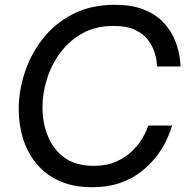

<svg xmlns="http://www.w3.org/2000/svg" viewBox="-20 -770 790 800"><path d="M363 10Q284 10 226.5 -16.5Q169 -43 131.5 -88.5Q94 -134 76 -192.5Q58 -251 58 -315Q58 -392 83.5 -469Q109 -546 159 -609.5Q209 -673 284 -711.5Q359 -750 458 -750Q528 -750 576 -731.5Q624 -713 654 -683.5Q684 -654 700 -621.5Q716 -589 723 -559.5Q730 -530 731 -511.5Q732 -493 732 -493H634Q634 -493 633 -510Q632 -527 624 -552Q616 -577 597.5 -602.5Q579 -628 544 -645Q509 -662 453 -662Q380 -662 325 -632Q270 -602 232.5 -552Q195 -502 176 -442Q157 -382 157 -322Q157 -258 179.5 -202.5Q202 -147 249 -113Q296 -79 370 -79Q424 -79 462.5 -96Q501 -113 527.5 -138Q554 -163 569.5 -188Q585 -213 591.5 -230Q598 -247 598 -247H697Q697 -247 691 -228.5Q685 -210 671 -180.5Q657 -151 632 -118.5Q607 -86 570.5 -56.5Q534 -27 482.5 -8.5Q431 10 363 10Z"/></svg>

Font: Be Vietnam Pro
Style: Italic
Weight: 400
Italic angle: -12°
Designer: Lam Bao, Tony Le, Vietanh Nguyen
Foundry: Yellow Type Foundry
Version: Version 1.002; ttfautohint (v1.8.3)